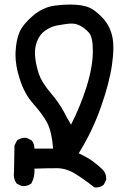

<svg xmlns="http://www.w3.org/2000/svg" viewBox="-20 -785 540 842"><path d="M130.9 -45.4Q131.3 -41 131.3 -36.1Q131.3 -6.3 117.7 19L116.7 20Q101.6 31.2 82 31.2Q79.1 31.2 74.7 30.8L53.2 20L52.2 18.6Q40.5 2 40.5 -19.5Q40.5 -25.4 41.5 -31.7L43.5 -147L54.2 -168.5L55.2 -169.4Q70.3 -180.7 89.8 -180.7Q92.8 -180.7 97.2 -180.2L118.7 -169.4L119.6 -168.5Q130.9 -153.3 130.9 -133.8Q130.9 -133.8 130.9 -133.3H212.9Q207 -208 187.3 -245.6Q167.5 -283.2 127.9 -327.6Q86.9 -373 66.4 -439Q47.9 -496.1 47.9 -544.4Q47.9 -551.8 48.3 -558.6Q51.3 -612.8 66.4 -646Q81.5 -679.2 124.5 -716.1Q167.5 -752.9 219.7 -760.3Q254.9 -765.1 285.6 -765.1Q343.8 -765.1 375.5 -750Q398.9 -738.8 428.7 -708Q459 -676.8 471.2 -630.4Q477.1 -606.9 477.1 -575Q477.1 -543 471.2 -501.5Q459.5 -419.4 421.6 -313Q383.8 -206.5 325.2 -112.8Q364.7 -94.2 388.7 -76.4Q412.6 -58.6 429.2 -42Q445.8 -25.4 445.8 -2.9Q445.8 -0.5 445.8 3.4L435.1 24.9L434.1 25.4Q420.9 37.1 401.4 37.1Q398.4 37.1 393.6 36.6Q353.5 4.4 311.5 -22Q271 -47.4 229.2 -47.4Q187.5 -47.4 130.9 -45.4ZM387.2 -561.5Q387.2 -622.1 370.1 -641.6Q351.1 -662.6 329.6 -673.3Q313 -681.6 293.5 -681.6Q288.1 -681.6 282.7 -681.2Q255.9 -678.2 230 -673.3Q205.1 -668.9 179.7 -651.9Q154.8 -635.3 142.6 -604.5Q133.3 -580.6 133.3 -553.2Q133.3 -530.3 140.1 -498.5Q144.5 -479.5 150.4 -460.4Q163.1 -423.8 201.9 -377.9Q240.7 -332 259.3 -296.4Q274.9 -266.1 291.5 -238.3Q331.5 -316.4 358.9 -402.3Q387.2 -491.2 387.2 -561.5Z"/></svg>

Font: Bakudai
Style: Medium
Weight: 500
Version: Version 1.48